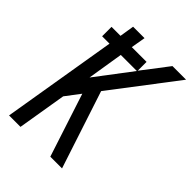

<svg xmlns="http://www.w3.org/2000/svg" viewBox="-213 -836 938 938"><g transform="rotate(45 255.5 -367.5)"><path d="M23 0 122 -595H71V-660H133L145 -735H224L211 -660H313V-599L417 -735H511L257 -402L389 0H308L201 -328L144 -253L102 0ZM170 -409 311 -595H200Z"/></g></svg>

Font: Iosevka SS04 Oblique
Style: Regular
Weight: 400
Italic angle: -9°
Monospace: yes
Designer: Belleve Invis
Foundry: Belleve Invis
Version: Version 19.0.0; ttfautohint (v1.8.4)